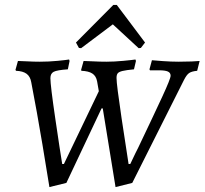

<svg xmlns="http://www.w3.org/2000/svg" viewBox="-20 -748 832 781"><path d="M398 -307H393L250 -4L181 13Q175 -27 152.5 -161Q130 -295 107 -414Q103 -437 88 -448Q73 -459 45 -460L43 -464L53 -500Q63 -500 90 -498.5Q117 -497 142 -497Q178 -497 214.5 -500.5Q251 -504 261 -506L263 -500L256 -466Q212 -463 198.5 -456Q185 -449 185 -430Q185 -401 205 -265Q225 -129 233 -81H240L382 -377L375 -417Q371 -439 355.5 -449Q340 -459 311 -460L310 -464L320 -500Q330 -500 358 -498.5Q386 -497 413 -497Q444 -497 481.5 -500.5Q519 -504 531 -506L533 -500L525 -466Q494 -463 479 -459.5Q464 -456 459 -450Q454 -444 454 -431Q454 -405 474.5 -267.5Q495 -130 503 -81H510Q534 -132 543 -149Q606 -281 640 -354.5Q674 -428 674 -440Q674 -452 663 -457Q652 -462 627 -462H590L588 -466L598 -503Q608 -502 642 -499.5Q676 -497 707 -497Q736 -497 760 -498Q784 -499 792 -500L782 -460Q760 -458 749.5 -451Q739 -444 728 -422L518 -4L450 13ZM441 -728H455L570 -575L553 -553L544 -552L439 -649L310 -552L301 -553L289 -575Z"/></svg>

Font: Alegreya SC
Style: Italic
Weight: 400
Italic angle: -7°
Designer: Juan Pablo del Peral
Foundry: Huerta Tipografica
Version: Version 2.007; ttfautohint (v1.6)